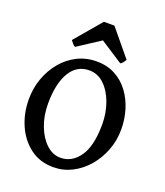

<svg xmlns="http://www.w3.org/2000/svg" viewBox="-145 -883 856 995"><g transform="rotate(20 283.0 -386.0)"><path d="M265.6 13.2Q190.9 13.2 137.5 -27.3Q84 -67.9 55.4 -133.5Q26.9 -199.2 26.9 -274.9Q26.9 -335.9 46.6 -390.9Q66.4 -445.8 102.1 -488.3Q137.7 -530.8 186 -554.9Q234.4 -579.1 292 -579.1Q350.1 -579.1 394.8 -554.9Q439.5 -530.8 469.7 -489.7Q500 -448.7 515.4 -397.2Q530.8 -345.7 530.8 -290.5Q530.8 -229.5 509.8 -174.8Q488.8 -120.1 452.1 -77.6Q415.5 -35.2 367.7 -11Q319.8 13.2 265.6 13.2ZM283.7 -45.4Q347.2 -45.4 388.2 -104.2Q429.2 -163.1 429.2 -282.2Q429.2 -344.2 409.4 -399.2Q389.6 -454.1 354.2 -488.3Q318.8 -522.5 271.5 -522.5Q202.6 -522.5 165.5 -460Q128.4 -397.5 128.4 -287.6Q128.4 -220.7 149.7 -165.5Q170.9 -110.4 206.1 -77.9Q241.2 -45.4 283.7 -45.4ZM433.6 -639.2Q428.2 -630.4 422.1 -622.6Q416 -614.7 408.7 -611.3L283.7 -692.4L159.2 -611.3Q151.9 -614.7 145 -622.6Q138.2 -630.4 131.8 -639.2L255.4 -784.7H313.5Z"/></g></svg>

Font: Dai Banna SIL Medium
Style: Regular
Weight: 500
Designer: Victor Gaultney
Foundry: SIL International
Version: Version 4.000